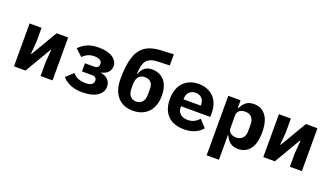

<svg xmlns="http://www.w3.org/2000/svg" viewBox="-79 -1359 3758 2171"><g transform="rotate(20 1800.0 -273.0)"><path d="M68 -516H212V-350L200 -198H206L393 -516H532V0H388V-166L400 -318H394L207 0H68Z M651 -84 736 -163Q767 -129 803.5 -113.5Q840 -98 893 -98Q938 -98 962.5 -114Q987 -130 987 -157V-163Q987 -185 973.5 -197Q960 -209 931 -209H810V-307H918Q949 -307 963 -320Q977 -333 977 -357V-363Q977 -387 953.5 -402.5Q930 -418 886 -418Q842 -418 809 -403.5Q776 -389 747 -359L665 -435Q708 -481 763.5 -504.5Q819 -528 899 -528Q969 -528 1020.5 -510Q1072 -492 1099 -460Q1126 -428 1126 -388Q1126 -341 1097 -311Q1068 -281 1019 -272V-267Q1071 -259 1103.5 -226.5Q1136 -194 1136 -144Q1136 -73 1071.5 -30.5Q1007 12 889 12Q809 12 747 -14Q685 -40 651 -84Z M1248 -279Q1248 -439 1279 -537.5Q1310 -636 1379 -684.5Q1448 -733 1565 -739L1720 -746V-612L1580 -607Q1512 -605 1475 -583.5Q1438 -562 1422.5 -518.5Q1407 -475 1404 -399H1411Q1445 -502 1551 -502Q1611 -502 1657 -474Q1703 -446 1728 -391Q1753 -336 1753 -258Q1753 -175 1722.5 -114Q1692 -53 1635 -20.5Q1578 12 1501 12Q1383 12 1315.5 -64Q1248 -140 1248 -279ZM1600 -211V-289Q1600 -339 1574 -365.5Q1548 -392 1501 -392Q1455 -392 1428.5 -361Q1402 -330 1402 -273V-217Q1402 -160 1428.5 -129Q1455 -98 1501 -98Q1546 -98 1573 -129Q1600 -160 1600 -211Z M1850 -256Q1850 -340 1880.5 -401Q1911 -462 1967.5 -495Q2024 -528 2101 -528Q2177 -528 2233.5 -496Q2290 -464 2320 -405Q2350 -346 2350 -266V-222H1997V-213Q1997 -162 2029 -132Q2061 -102 2119 -102Q2163 -102 2196 -119Q2229 -136 2255 -166L2335 -79Q2302 -38 2247 -13Q2192 12 2114 12Q2029 12 1969.5 -20.5Q1910 -53 1880 -113Q1850 -173 1850 -256ZM1997 -313V-305H2205V-313Q2205 -363 2177.5 -392.5Q2150 -422 2102 -422Q2070 -422 2046.5 -408.5Q2023 -395 2010 -370.5Q1997 -346 1997 -313Z M2459 -516H2607V-422H2614Q2635 -472 2671.5 -500Q2708 -528 2767 -528Q2856 -528 2908.5 -460.5Q2961 -393 2961 -258Q2961 -123 2908.5 -55.5Q2856 12 2767 12Q2708 12 2671.5 -16Q2635 -44 2614 -94H2607V200H2459ZM2807 -218V-298Q2807 -352 2779.5 -382.5Q2752 -413 2703 -413Q2661 -413 2634 -393Q2607 -373 2607 -334V-182Q2607 -143 2634 -123Q2661 -103 2703 -103Q2752 -103 2779.5 -133.5Q2807 -164 2807 -218Z M3068 -516H3212V-350L3200 -198H3206L3393 -516H3532V0H3388V-166L3400 -318H3394L3207 0H3068Z"/></g></svg>

Font: iA Writer Quattro V
Style: Regular
Weight: 400
Designer: Mike Abbink, Paul van der Laan, Pieter van Rosmalen, Oliver Reichenstein
Foundry: Information Architects Inc.
Version: Version 2.000